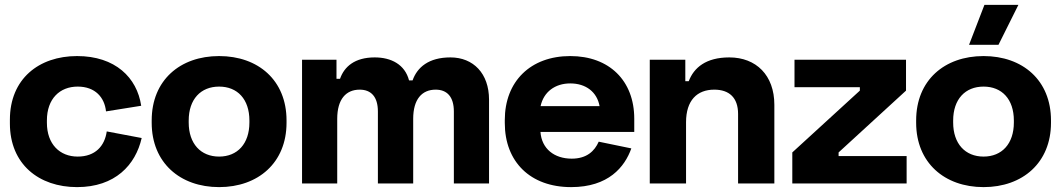

<svg xmlns="http://www.w3.org/2000/svg" viewBox="-20 -751 4343 786"><path d="M295.5 15C451.5 15 535 -76 560 -186L417 -213C408.5 -153 370 -110 298 -110C225 -110 172 -160.5 172 -248.5V-258C172 -347 225 -396.5 298 -396.5C370 -396.5 408 -352 414 -295L558 -318C541 -433.5 451.5 -521.5 295.5 -521.5C139 -521.5 20.5 -428 20.5 -261V-245.5C20.5 -79 139 15 295.5 15Z M877 15C1037 15 1153 -85 1153 -248.5V-258C1153 -422.5 1037 -521.5 877 -521.5C717 -521.5 601 -422.5 601 -258V-248.5C601 -85 717 15 877 15ZM877 -110C802 -110 752.5 -162.5 752.5 -249.5V-257.5C752.5 -345 802 -396.5 877 -396.5C952 -396.5 1001 -345 1001 -257.5V-249.5C1001 -162.5 952 -110 877 -110Z M1216.5 0H1360.5V-264.5C1360.5 -345 1396.5 -384 1452.5 -384C1499.5 -384 1527 -354.5 1527 -294.5V0H1671.5V-264.5C1671.5 -345 1707.5 -384 1763.5 -384C1810.5 -384 1838 -354.5 1838 -294.5V0H1982V-343C1982 -450.5 1917.5 -516 1824 -516C1735 -516 1688 -475.5 1669 -422H1654.5C1637.5 -487 1581.5 -516 1514 -516C1432.5 -516 1389.5 -478.5 1372 -428.5H1357.5V-506.5H1216.5Z M2318 15C2471 15 2537.5 -67.5 2564.5 -143.5L2431 -171C2414 -132.5 2382 -101.5 2320.5 -101.5C2249.5 -101.5 2197.5 -141.5 2192.5 -211H2576.5V-265C2576.5 -421 2474 -521.5 2314.5 -521.5C2151.5 -521.5 2046.5 -417.5 2046.5 -259.5V-247.5C2046.5 -89 2150.5 15 2318 15ZM2193 -316.5C2205.5 -374.5 2252 -409.5 2314.5 -409.5C2378.5 -409.5 2424 -374.5 2434.5 -316.5Z M2640 0H2788.5V-250.5C2788.5 -340 2833.5 -384 2904 -384C2965 -384 3001.5 -351.5 3001.5 -284.5V0H3150V-322C3150 -443 3075.5 -516 2965.5 -516C2870 -516 2820.5 -474 2799.5 -418.5H2785.5V-506.5H2640Z M3223.5 0H3691.5V-112H3413V-127L3689 -380V-506.5H3232.5V-394H3500V-380L3223.5 -127Z M4006.5 15C4166.5 15 4282.5 -85 4282.5 -248.5V-258C4282.5 -422.5 4166.5 -521.5 4006.5 -521.5C3846.5 -521.5 3730.5 -422.5 3730.5 -258V-248.5C3730.5 -85 3846.5 15 4006.5 15ZM4006.5 -110C3931.5 -110 3882 -162.5 3882 -249.5V-257.5C3882 -345 3931.5 -396.5 4006.5 -396.5C4081.5 -396.5 4130.5 -345 4130.5 -257.5V-249.5C4130.5 -162.5 4081.5 -110 4006.5 -110ZM4010 -731 3947 -567.5H4067.5L4149 -731Z"/></svg>

Font: MCL Standard Bold
Style: Regular
Weight: 700
Designer: Květoslav Bartoš
Foundry: Florian Karsten
Version: Version 1.001;Glyphs 3.2.3 (3260)